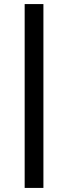

<svg xmlns="http://www.w3.org/2000/svg" viewBox="-20 -816 333 942"><path d="M193 -796V106H101V-796Z"/></svg>

Font: Parkinsans
Style: Regular
Weight: 400
Designer: Red Stone, Indian Type Foundry
Foundry: Indian Type Foundry
Version: Version 1.000